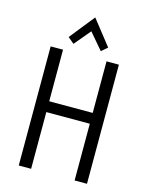

<svg xmlns="http://www.w3.org/2000/svg" viewBox="-133 -997 832 1079"><g transform="rotate(15 282.5 -457.5)"><path d="M84 0V-693H156V-393H409V-693H481V0H409V-330H156V0ZM204 -740 168 -770 284 -915 398 -770 363 -740 283 -834Z"/></g></svg>

Font: Ubuntu Sans Condensed
Style: Regular
Weight: 400
Width: 3
Designer: Dalton Maag Ltd
Foundry: Dalton Maag Ltd
Version: Version 1.006; ttfautohint (v1.8.4.7-5d5b)